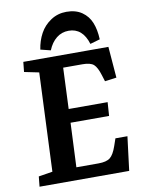

<svg xmlns="http://www.w3.org/2000/svg" viewBox="-100 -1001 795 1069"><g transform="rotate(-10 298.0 -466.5)"><path d="M351.1 -933.1Q403.8 -933.1 438.7 -908.7Q473.6 -884.3 489.5 -844.7Q505.4 -805.2 507.8 -750L452.1 -733.9Q423.8 -827.1 345.2 -827.1Q305.7 -827.1 275.9 -803.2Q246.1 -779.3 229 -736.8L171.9 -751Q179.2 -800.3 201.2 -840.6Q223.1 -880.9 262.5 -907Q301.8 -933.1 351.1 -933.1ZM144 -627 61 -644 66.9 -700.2H547.9L562 -523.9L496.1 -515.1L484.9 -550.8Q470.7 -597.2 452.4 -613.5Q434.1 -629.9 389.2 -629.9H279.8L270 -397.9H490.2L484.9 -320.8H267.1L255.9 -70.8H380.9Q426.3 -70.8 447 -87.4Q467.8 -104 483.9 -150.9L498 -191.9H565.9L542 0H35.2L41 -57.1L120.1 -69.8Z"/></g></svg>

Font: Literata Book
Style: Bold Italic
Weight: 700
Italic angle: -3°
Designer: Latin by Veronika Burian and Jose Scaglione. Greek by Irene Vlachou. Cyrillic by Vera Evstafieva
Foundry: TypeTogether
Version: Version 1.003;PS 001.003;hotconv 1.0.88;makeotf.lib2.5.64775